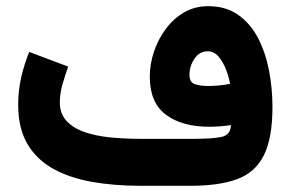

<svg xmlns="http://www.w3.org/2000/svg" viewBox="-20 -599 936 619"><path d="M724.6 -195.8Q690.9 -190.4 653.8 -190.4Q566.9 -190.4 514.9 -229.2Q462.9 -268.1 462.9 -351.6Q462.9 -392.1 476.3 -432.1Q489.7 -472.2 514.4 -505.6Q539.1 -539.1 573.7 -559.1Q608.4 -579.1 650.9 -579.1Q708.5 -579.1 748.3 -550.8Q788.1 -522.5 812.3 -475.6Q836.4 -428.7 847.4 -371.1Q858.4 -313.5 858.4 -254.9Q858.4 -152.3 830.1 -97.2Q801.8 -42 743.4 -21Q685.1 0 594.7 0H432.1Q349.1 0 277.6 -12.5Q206.1 -24.9 152.3 -54.4Q98.6 -84 68.6 -134.5Q38.6 -185.1 38.6 -261.7Q38.6 -308.1 48.8 -351.6Q59.1 -395 74.2 -431.6L199.7 -384.3Q191.4 -360.8 182.1 -329.6Q172.9 -298.3 172.9 -269.5Q172.9 -232.4 194.3 -209.2Q215.8 -186 252.4 -173.3Q289.1 -160.6 335.4 -156Q381.8 -151.4 432.1 -151.4H605.5Q663.6 -151.4 693.6 -157.5Q723.6 -163.6 724.6 -195.8ZM649.9 -321.8Q668 -321.8 686.3 -323.5Q704.6 -325.2 721.7 -328.6Q718.3 -349.6 709 -374Q699.7 -398.4 685.1 -416Q670.4 -433.6 649.9 -433.6Q622.6 -433.6 606.7 -409.4Q590.8 -385.3 590.8 -357.9Q590.8 -333.5 608.6 -327.6Q626.5 -321.8 649.9 -321.8Z"/></svg>

Font: Vazirmatn RD Black
Style: Regular
Weight: 900
Designer: Saber Rastikerdar
Foundry: Saber Rastikerdar
Version: Version 32.102